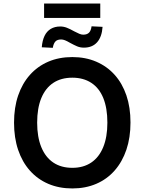

<svg xmlns="http://www.w3.org/2000/svg" viewBox="-20 -1050 812 1080"><path d="M387 10Q312 10 251.5 -16Q191 -42 148 -90.5Q105 -139 82 -207Q59 -275 59 -360Q59 -445 82 -512.5Q105 -580 148 -628.5Q191 -677 251.5 -703Q312 -729 387 -729Q461 -729 521.5 -703Q582 -677 625 -629Q668 -581 691 -513.5Q714 -446 714 -361Q714 -276 691 -208Q668 -140 625 -91Q582 -42 521.5 -16Q461 10 387 10ZM387 -106Q449 -106 493 -135.5Q537 -165 560.5 -222Q584 -279 584 -360Q584 -442 561 -498.5Q538 -555 493.5 -584Q449 -613 387 -613Q324 -613 280 -584Q236 -555 212.5 -498.5Q189 -442 189 -360Q189 -279 212.5 -222Q236 -165 280 -135.5Q324 -106 387 -106ZM228 -949V-1030H544V-949ZM452 -782Q431 -782 413.5 -789.5Q396 -797 374 -809Q357 -819 345.5 -823.5Q334 -828 324 -828Q302 -828 291.5 -816.5Q281 -805 277 -781L215 -784Q218 -822 230.5 -848Q243 -874 265.5 -887.5Q288 -901 319 -901Q338 -901 356 -894Q374 -887 397 -874Q414 -865 426 -860Q438 -855 448 -855Q470 -855 481 -866.5Q492 -878 495 -902L557 -899Q553 -842 526 -812Q499 -782 452 -782Z"/></svg>

Font: Nunitoga
Style: Bold
Weight: 700
Designer: Vernon Adams
Foundry: Vernon Adams
Version: Version 1.0